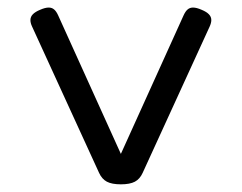

<svg xmlns="http://www.w3.org/2000/svg" viewBox="-20 -477 640 508"><path d="M539.1 -423.8Q539.1 -416.5 534.7 -406.7L357.4 -19.5Q350.1 -3.4 336.9 3.7Q323.7 10.7 299.8 10.7Q275.9 10.7 262.7 3.7Q249.5 -3.4 242.2 -19.5L64.9 -406.7Q60.5 -416 60.5 -423.8Q60.5 -432.6 66.9 -439.2Q73.2 -445.8 86.4 -451.2Q99.6 -457 108.9 -457Q117.2 -457 123 -452.1Q128.9 -447.3 133.8 -436.5L299.8 -69.8L465.8 -436.5Q470.7 -447.3 476.6 -452.1Q482.4 -457 490.7 -457Q500 -457 513.2 -451.2Q526.4 -445.8 532.7 -439.2Q539.1 -432.6 539.1 -423.8Z"/></svg>

Font: Courier Prime Sans
Style: Regular
Weight: 400
Designer: Alan Dague-Greene
Foundry: Quote-Unquote Apps
Version: Version 3.020